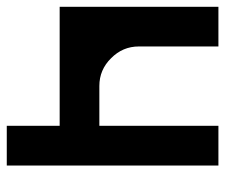

<svg xmlns="http://www.w3.org/2000/svg" viewBox="-69 -596 665 567"><g transform="rotate(90 263.5 -312.5)"><path d="M0 -156.2V-625H117.2V-390.1Q117.2 -342.3 151.9 -308.1Q186 -273.4 233.9 -273.4H351.6V-625H468.8V0H351.6V-156.2Z"/></g></svg>

Font: Leporid
Style: Regular
Weight: 400
Designer: GGBotNet
Foundry: GGBotNet
Version: 1.00